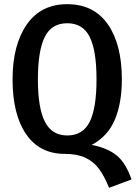

<svg xmlns="http://www.w3.org/2000/svg" viewBox="-20 -724 648 917"><path d="M418 -32Q495 -17 538.5 19.5Q582 56 608 133L501 173Q478 116 452 81.5Q426 47 387 29Q348 11 290 11Q169 11 104.5 -83.5Q40 -178 40 -344Q40 -509 107.5 -606.5Q175 -704 301 -704Q428 -704 495 -608Q562 -512 562 -345Q562 -232 528.5 -152.5Q495 -73 418 -32ZM301 -613Q226 -613 193.5 -547Q161 -481 161 -344Q161 -208 194.5 -142.5Q228 -77 301 -77Q376 -77 408.5 -142.5Q441 -208 441 -345Q441 -482 408.5 -547.5Q376 -613 301 -613Z"/></svg>

Font: Fira Mono Medium
Style: Regular
Weight: 500
Designer: Carrois Corporate & Edenspiekermann AG
Foundry: Carrois Corporate GbR & Edenspiekermann AG
Version: Version 3.206